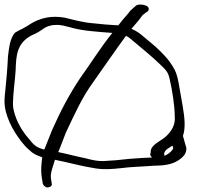

<svg xmlns="http://www.w3.org/2000/svg" viewBox="-32 -740 925 846"><path d="M-7 -251C1 -218 18 -181 35 -155C51 -130 75 -97 95 -81C114 -62 126 -57 154 -47C153 -37 152 -28 151 -19C149 2 149 22 152 41L156 66C156 75 168 86 177 86C187 86 199 80 196 69L192 43C190 18 204 -12 210 -36C275 -23 325 -8 389 2C428 8 463 5 500 1C543 -5 602 -6 648 -10C699 -10 730 -18 753 -33C776 -48 791 -64 789 -89C786 -100 780 -118 777 -131L774 -141C786 -174 782 -221 773 -272C768 -296 757 -370 751 -394C744 -425 734 -442 716 -467C697 -494 662 -528 630 -554C598 -579 585 -597 547 -613C561 -629 581 -652 590 -665C594 -672 602 -678 607 -682L619 -690C623 -694 624 -699 623 -704C621 -714 603 -720 586 -720C578 -720 571 -718 567 -715L558 -707C550 -700 540 -692 534 -682C521 -668 502 -645 489 -628C485 -629 482 -629 478 -629C444 -631 416 -633 383 -637C336 -640 291 -653 254 -662C173 -676 123 -649 89 -626L68 -614C57 -609 45 -603 34 -596C12 -571 8 -531 3 -490C1 -441 -4 -384 -9 -337C-12 -309 -15 -285 -7 -251ZM29 -252C26 -263 25 -274 25 -285C26 -333 34 -383 37 -432C39 -495 42 -551 109 -585C129 -593 145 -603 160 -614C171 -622 190 -630 213 -630C236 -632 258 -624 276 -620C329 -604 396 -600 463 -595C412 -532 369 -462 322 -397C273 -324 234 -249 198 -168L166 -88C166 -85 163 -82 162 -81C123 -92 116 -103 93 -131C67 -161 40 -204 29 -252ZM224 -70C224 -71 226 -73 227 -75L258 -155C295 -233 328 -309 380 -380C427 -446 476 -518 523 -582C530 -579 536 -575 542 -570C584 -534 640 -490 679 -451C701 -430 709 -420 715 -394C727 -344 738 -272 738 -227C742 -188 721 -158 696 -136C672 -116 631 -101 632 -70L630 -60C630 -55 633 -50 639 -46H638C625 -45 611 -45 594 -44C559 -42 511 -38 480 -34L435 -31C401 -28 374 -35 343 -43C299 -52 272 -60 224 -70ZM690 -52 693 -54 691 -64C694 -75 701 -82 715 -90L727 -98C729 -95 731 -92 731 -90C732 -87 731 -85 730 -83C721 -70 709 -60 690 -52Z"/></svg>

Font: Stray Cat
Style: SuExtOpObl
Weight: 400
Version: Version 1.0